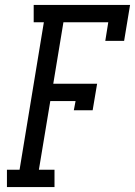

<svg xmlns="http://www.w3.org/2000/svg" viewBox="-20 -755 545 775"><path d="M8 0V-70H59L157 -665H116V-735H505L481 -590H405L417 -665H236L195 -417H372L354 -310H278L285 -347H183L137 -70H200V0Z"/></svg>

Font: Iosevka Gothic
Style: Italic
Weight: 400
Italic angle: -9°
Monospace: yes
Designer: Belleve Invis
Foundry: Belleve Invis
Version: Version 15.5.1; ttfautohint (v1.8.4)